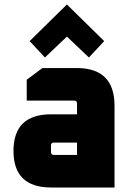

<svg xmlns="http://www.w3.org/2000/svg" viewBox="-20 -835 594 855"><path d="M208 0Q40 0 40 -163Q40 -326 208 -326H323V-374Q323 -387 310 -387H99V-480L169 -532H322Q490 -532 490 -364V0ZM207 -158Q207 -145 220 -145H323V-200H220Q207 -200 207 -187ZM112 -652 278 -815 444 -652 376 -579 278 -672 180 -579Z"/></svg>

Font: Oxanium ExtraBold
Style: Regular
Weight: 800
Designer: Severin Meyer
Version: Version 2.000